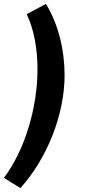

<svg xmlns="http://www.w3.org/2000/svg" viewBox="-63 -726 434 978"><path d="M171 -706 73 -654C110 -576 128 -478 128 -373C128 -179 64 38 -43 180L41 232C177 81 266 -142 266 -343C266 -470 235 -602 171 -706Z"/></svg>

Font: Ronzino Bold
Style: Italic
Weight: 700
Italic angle: -8°
Designer: Nunzio Mazzaferro
Foundry: Collletttivo
Version: Version 1.000;Glyphs 3.3 (3337)